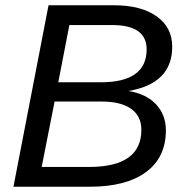

<svg xmlns="http://www.w3.org/2000/svg" viewBox="-20 -708 707 728"><path d="M31 0 164 -688H413Q515 -688 574 -646Q633 -604 633 -531Q633 -391 467 -363Q535 -352 572 -312Q609 -272 609 -214Q609 -111 533.5 -55.5Q458 0 321 0ZM243 -613 201 -396H362Q536 -396 536 -521Q536 -613 405 -613ZM187 -323 138 -75H318Q516 -75 516 -216Q516 -268 477 -295.5Q438 -323 365 -323Z"/></svg>

Font: Libra Sans
Style: Italic
Weight: 400
Italic angle: -12°
Foundry: Context Ltd
Version: Version 1.002